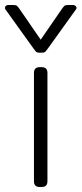

<svg xmlns="http://www.w3.org/2000/svg" viewBox="-61 -749 327 769"><path d="M73 -555 -39 -711Q-41 -713 -41 -718Q-41 -723 -37 -726Q-33 -729 -27 -729H-8Q3 -729 7 -725.5Q11 -722 18 -712L102 -590L186 -712Q193 -722 197 -725.5Q201 -729 212 -729H231Q239 -729 243.5 -723Q248 -717 243 -711L131 -555Q123 -544 119.5 -541Q116 -538 108 -538H96Q88 -538 84.5 -541Q81 -544 73 -555ZM75 -23V-457Q75 -480 98 -480H106Q129 -480 129 -457V-23Q129 0 106 0H98Q75 0 75 -23Z"/></svg>

Font: Mitr ExtraLight
Style: Regular
Weight: 250
Designer: Thanarat Vachiruckul
Foundry: Cadson Demak Co.,Ltd.
Version: Version 1.000